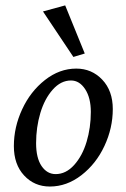

<svg xmlns="http://www.w3.org/2000/svg" viewBox="-20 -681 467 709"><path d="M251 -470.7 138.7 -638.7 220.7 -661.1 293 -483.4ZM164.1 7.8Q106.9 7.8 69.1 -33Q31.2 -73.7 31.2 -141.6Q31.2 -211.4 61.8 -277.3Q92.3 -343.3 146 -385.5Q199.7 -427.7 261.7 -427.7Q318.8 -427.7 357.7 -386.7Q396.5 -345.7 396.5 -278.3Q396.5 -208 365.7 -142.1Q335 -76.2 280.8 -34.2Q226.6 7.8 164.1 7.8ZM185.5 -38.1Q223.6 -38.1 253.9 -71.8Q284.2 -105.5 299.8 -157.5Q315.4 -209.5 315.4 -267.6Q315.4 -319.8 294.4 -351.8Q273.4 -383.8 242.2 -383.8Q204.6 -383.8 174.6 -349.9Q144.5 -315.9 128.9 -263.4Q113.3 -210.9 113.3 -152.3Q113.3 -97.7 133.5 -67.9Q153.8 -38.1 185.5 -38.1Z"/></svg>

Font: Crimson Pro
Style: Italic
Weight: 400
Italic angle: -12°
Designer: Jacques Le Bailly
Foundry: Baron von Fonthausen
Version: Version 1.003